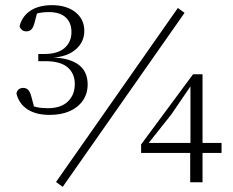

<svg xmlns="http://www.w3.org/2000/svg" viewBox="-20 -703 907 747"><path d="M173 -256Q120 -256 87 -277.5Q54 -299 44 -339Q46 -350 53 -355.5Q60 -361 70 -361Q82 -361 89.5 -353.5Q97 -346 102 -327L116 -274L90 -298Q105 -290 123.5 -286Q142 -282 166 -282Q217 -282 244 -308Q271 -334 271 -376Q271 -417 243 -441Q215 -465 156 -465H129V-493H153Q205 -493 231.5 -516.5Q258 -540 258 -578Q258 -615 235.5 -635.5Q213 -656 170 -656Q151 -656 134 -653Q117 -650 99 -642L127 -663L114 -613Q109 -595 101.5 -588Q94 -581 83 -581Q72 -581 65.5 -586.5Q59 -592 56 -601Q63 -628 80.5 -646.5Q98 -665 124 -674Q150 -683 181 -683Q239 -683 273.5 -655.5Q308 -628 308 -583Q308 -540 275.5 -511.5Q243 -483 188 -479H187Q251 -477 286 -451Q321 -425 321 -374Q321 -339 302.5 -312Q284 -285 251 -270.5Q218 -256 173 -256ZM224 24 198 5 672 -672 698 -653ZM720 6V-124L721 -133V-368H707L732 -383L646 -257L553 -140L559 -161V-147H842V-108H529V-141L731 -414H768V6Z"/></svg>

Font: Source Serif 4 Light
Style: Regular
Weight: 300
Designer: Frank Grießhammer
Foundry: Adobe Systems Incorporated
Version: Version 4.004;hotconv 1.0.116;makeotfexe 2.5.65601